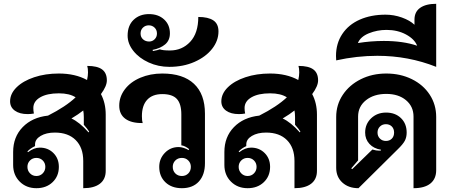

<svg xmlns="http://www.w3.org/2000/svg" viewBox="-20 -979 2362 1008"><path d="M510 -485Q535 -438 535 -377V-82Q535 -38 504.5 -14.5Q474 9 417 9V-134Q417 -204 377.5 -243.5Q338 -283 268 -283Q223 -283 193.5 -265.5Q164 -248 164 -221V-212Q139 -200 124 -184L127 -180Q158 -204 189 -204Q232 -204 260.5 -175.5Q289 -147 289 -103Q289 -54 256 -22.5Q223 9 171 9Q118 9 83.5 -25.5Q49 -60 49 -113V-181Q49 -260 99 -311.5Q149 -363 232 -372Q325 -419 377 -468Q345 -489 289 -489Q227 -489 191 -468Q155 -447 155 -412Q155 -397 158 -383Q142 -380 125 -380Q83 -380 58 -398Q33 -416 33 -447Q33 -487 67 -520.5Q101 -554 159.5 -573.5Q218 -593 289 -593Q375 -593 437 -559Q442 -581 442 -599Q442 -620 438 -633Q491 -633 516 -614.5Q541 -596 541 -557Q541 -527 510 -485ZM448 -288Q439 -303 420 -324V-364Q420 -384 417 -399Q392 -379 355 -357Q397 -338 445 -284ZM124 -103Q124 -83 137.5 -69Q151 -55 171 -55Q191 -55 204.5 -69Q218 -83 218 -103Q218 -123 204.5 -136.5Q191 -150 171 -150Q151 -150 137.5 -136.5Q124 -123 124 -103Z M816 -103Q816 -146 845.5 -176.5Q875 -207 918 -207Q930 -207 944.5 -202.5Q959 -198 970 -191L973 -196Q965 -203 953.5 -209Q942 -215 932 -216V-378Q932 -434 908.5 -459.5Q885 -485 832 -485Q780 -485 752.5 -455Q725 -425 725 -369Q725 -345 729 -333Q670 -332 638 -355.5Q606 -379 606 -424Q606 -471 635.5 -510Q665 -549 717 -571Q769 -593 832 -593Q941 -593 998.5 -539Q1056 -485 1056 -382V-122Q1056 -61 1024 -26Q992 9 935 9Q881 9 848.5 -22Q816 -53 816 -103ZM982 -103Q982 -123 968.5 -136.5Q955 -150 935 -150Q914 -150 900.5 -136.5Q887 -123 887 -103Q887 -82 900.5 -68.5Q914 -55 935 -55Q955 -55 968.5 -68.5Q982 -82 982 -103Z M650 -792Q650 -845 681.5 -875Q713 -905 762 -905Q811 -905 841.5 -877Q872 -849 872 -804Q872 -767 847 -746Q822 -725 781 -717L783 -711Q810 -716 819 -720Q834 -714 872 -714Q936 -714 978.5 -759.5Q1021 -805 1021 -890Q1073 -890 1100 -872Q1127 -854 1127 -814Q1127 -765 1093.5 -722.5Q1060 -680 1001 -654Q942 -628 869 -628Q811 -628 760.5 -651Q710 -674 680 -712Q650 -750 650 -792ZM804 -803Q804 -822 791.5 -834Q779 -846 761 -846Q743 -846 730.5 -834Q718 -822 718 -803Q718 -784 731 -772.5Q744 -761 763 -761Q780 -761 792 -773Q804 -785 804 -803Z M1619 -485Q1644 -438 1644 -377V-82Q1644 -38 1613.5 -14.5Q1583 9 1526 9V-134Q1526 -204 1486.5 -243.5Q1447 -283 1377 -283Q1332 -283 1302.5 -265.5Q1273 -248 1273 -221V-212Q1248 -200 1233 -184L1236 -180Q1267 -204 1298 -204Q1341 -204 1369.5 -175.5Q1398 -147 1398 -103Q1398 -54 1365 -22.5Q1332 9 1280 9Q1227 9 1192.5 -25.5Q1158 -60 1158 -113V-181Q1158 -260 1208 -311.5Q1258 -363 1341 -372Q1434 -419 1486 -468Q1454 -489 1398 -489Q1336 -489 1300 -468Q1264 -447 1264 -412Q1264 -397 1267 -383Q1251 -380 1234 -380Q1192 -380 1167 -398Q1142 -416 1142 -447Q1142 -487 1176 -520.5Q1210 -554 1268.5 -573.5Q1327 -593 1398 -593Q1484 -593 1546 -559Q1551 -581 1551 -599Q1551 -620 1547 -633Q1600 -633 1625 -614.5Q1650 -596 1650 -557Q1650 -527 1619 -485ZM1557 -288Q1548 -303 1529 -324V-364Q1529 -384 1526 -399Q1501 -379 1464 -357Q1506 -338 1554 -284ZM1233 -103Q1233 -83 1246.5 -69Q1260 -55 1280 -55Q1300 -55 1313.5 -69Q1327 -83 1327 -103Q1327 -123 1313.5 -136.5Q1300 -150 1280 -150Q1260 -150 1246.5 -136.5Q1233 -123 1233 -103Z M1745 -98V-365Q1745 -429 1779.5 -481Q1814 -533 1874 -563Q1934 -593 2008 -593Q2082 -593 2142 -563.5Q2202 -534 2236 -482Q2270 -430 2270 -365V-86Q2270 -40 2239.5 -15.5Q2209 9 2151 9V-367Q2151 -420 2111.5 -453Q2072 -486 2008 -486Q1943 -486 1901.5 -453Q1860 -420 1860 -367V-137L1824 -95L1829 -91L1935 -194Q1955 -188 1971 -188L1980 -189V-193Q1942 -199 1919.5 -223.5Q1897 -248 1897 -283Q1897 -328 1928.5 -358Q1960 -388 2007 -388Q2055 -388 2085 -359Q2115 -330 2115 -283Q2115 -258 2105 -239.5Q2095 -221 2068 -195L1862 9Q1810 9 1777.5 -20.5Q1745 -50 1745 -98ZM2049 -283Q2049 -303 2037 -315Q2025 -327 2006 -327Q1987 -327 1974.5 -314.5Q1962 -302 1962 -283Q1962 -264 1974.5 -251.5Q1987 -239 2006 -239Q2025 -239 2037 -251Q2049 -263 2049 -283Z M1744 -685Q1744 -751 1777 -800.5Q1810 -850 1869 -876Q1928 -902 2004 -902Q2048 -902 2090 -887Q2132 -872 2156 -849V-876Q2156 -917 2186 -938Q2216 -959 2270 -959V-628Q2124 -686 1961 -686Q1854 -686 1745 -662Q1744 -670 1744 -685ZM1995 -764Q2096 -764 2170 -739Q2156 -774 2111.5 -798Q2067 -822 2009 -822Q1960 -822 1916 -804Q1872 -786 1859 -753Q1927 -764 1995 -764Z"/></svg>

Font: K2D
Style: Bold
Weight: 700
Designer: Katatrad Aksorn Co.,Ltd.
Foundry: Cadson Demak Co.,Ltd.
Version: Version 1.000; ttfautohint (v1.6)